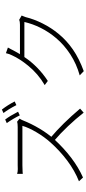

<svg xmlns="http://www.w3.org/2000/svg" viewBox="545 -1423 910 2040"><g transform="rotate(-90 1000.0 -403.0)"><path d="M833 -666 794 -648Q780 -678 756 -718.5Q732 -759 712 -786L750 -803Q789 -752 833 -666ZM942 -702 903 -684Q859 -770 819 -821L856 -838Q904 -776 942 -702ZM742 -617Q705 -524 654 -438.5Q603 -353 544 -286Q347 -71 134 24L94 -19Q207 -64 312 -142.5Q417 -221 507 -322Q566 -388 615 -471Q664 -554 683 -620H644H567H473H378H303H264Q213 -620 198 -618Q183 -616 173 -616V-676Q194 -669 224 -669L264 -670H302H376H466H557H631H669Q709 -670 727 -676L760 -650Q748 -633 742 -617ZM866 -7 823 31Q758 -52 679.5 -135Q601 -218 521 -286L557 -321Q707 -195 866 -7Z M1846 -606 1838 -585Q1817 -498 1770.5 -405Q1724 -312 1659 -234Q1589 -149 1493.5 -83Q1398 -17 1264 32L1219 -11Q1341 -45 1442.5 -111Q1544 -177 1616 -263Q1679 -337 1723 -424.5Q1767 -512 1786 -599H1396L1419 -646H1637H1716H1758Q1792 -646 1810 -654L1855 -628Q1850 -618 1846 -606ZM1497 -741 1481 -710Q1454 -658 1412 -596Q1313 -450 1160 -350L1116 -383Q1235 -452 1323 -560Q1395 -648 1432 -730Q1438 -740 1445 -759.5Q1452 -779 1455 -795L1515 -774Z"/></g></svg>

Font: Merged Yaku Han JP Light
Style: Regular
Weight: 300
Designer: Ryoko NISHIZUKA 西塚涼子 (kana, bopomofo & ideographs); Paul D. Hunt (Latin, Greek & Cyrillic); Sandoll Communications 산돌커뮤니
Foundry: Adobe
Version: Version 2.004